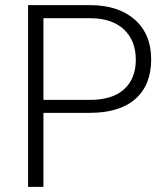

<svg xmlns="http://www.w3.org/2000/svg" viewBox="-20 -731 656 751"><path d="M149.9 -289.6V0H89.8V-710.9H332Q442.9 -710.9 507.1 -654.3Q571.3 -597.7 571.3 -498.5Q571.3 -398.4 509.5 -344Q447.8 -289.6 330.6 -289.6ZM149.9 -340.3H332Q419.4 -340.3 465.3 -381.8Q511.2 -423.3 511.2 -497.6Q511.2 -571.3 465.6 -615Q419.9 -658.7 335.9 -659.7H149.9Z"/></svg>

Font: SteelSelectRoboto
Style: Regular
Weight: 300
Designer: Google
Version: Version 2.137; 2017